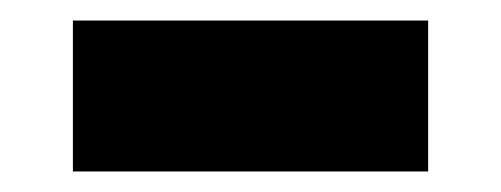

<svg xmlns="http://www.w3.org/2000/svg" viewBox="-20 -381 488 187"><path d="M51 -214V-361H397V-214Z"/></svg>

Font: Lexend Deca
Style: Bold
Weight: 700
Designer: Bonnie Shaver-Troup, Thomas Jockin
Foundry: Lexend
Version: Version 1.008; ttfautohint (v1.8.4.7-5d5b)